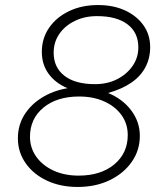

<svg xmlns="http://www.w3.org/2000/svg" viewBox="-20 -731 642 762"><path d="M288 11Q220 11 166.5 -14Q113 -39 82 -83Q51 -127 51 -182Q51 -233 76 -274Q101 -315 145.5 -343Q190 -371 248 -381Q200 -401 173 -438Q146 -475 146 -525Q146 -579 175 -621Q204 -663 254.5 -687Q305 -711 369 -711Q430 -711 476.5 -689.5Q523 -668 549.5 -630.5Q576 -593 576 -544Q576 -500 557 -464Q538 -428 500.5 -402.5Q463 -377 409 -362Q467 -338 501 -292.5Q535 -247 535 -192Q535 -134 502.5 -88Q470 -42 414.5 -15.5Q359 11 288 11ZM357 -397Q406 -397 444.5 -416.5Q483 -436 506 -469Q529 -502 529 -543Q529 -602 486 -634.5Q443 -667 365 -667Q316 -667 277 -648Q238 -629 215.5 -596.5Q193 -564 193 -522Q193 -463 236 -430Q279 -397 357 -397ZM292 -34Q380 -34 433.5 -78.5Q487 -123 487 -195Q487 -240 462 -274.5Q437 -309 393.5 -328.5Q350 -348 294 -348Q206 -348 152.5 -304Q99 -260 99 -188Q99 -144 124 -109Q149 -74 192.5 -54Q236 -34 292 -34Z"/></svg>

Font: Red Hat Text VF
Style: Italic
Weight: 300
Italic angle: -12°
Designer: Pentagram, MCKL
Foundry: Pentagram, MCKL
Version: Version 1.023